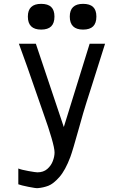

<svg xmlns="http://www.w3.org/2000/svg" viewBox="-20 -777 640 996"><path d="M174 117Q205 117 225 99.8Q245 82.5 254 58.5Q263 34.5 263 14Q263 -7.5 247.2 -61.8Q231.5 -116 207 -184L167.5 -297.5Q146 -360 121.2 -430.5Q96.5 -501 78 -550H166L311 -118L445 -550H525L458.5 -339.5L428 -244Q414 -200.5 389.5 -112Q356.5 6.5 345 37Q319 106.5 287.8 141.8Q256.5 177 230.5 186.8Q204.5 196.5 176 199Q166 200 127.5 192.2Q89 184.5 75 179V97Q89.5 103.5 127.2 110.2Q165 117 174 117ZM124.5 -691Q124.5 -757 193.5 -757Q228.5 -757 245.5 -740.8Q262.5 -724.5 262.5 -691Q262.5 -657 245.5 -640.2Q228.5 -623.5 193.5 -623.5Q124.5 -623.5 124.5 -691ZM342 -691Q342 -757 411 -757Q446 -757 463 -740.8Q480 -724.5 480 -691Q480 -657 463 -640.2Q446 -623.5 411 -623.5Q342 -623.5 342 -691Z"/></svg>

Font: JuliaMono
Style: Regular
Weight: 400
Monospace: yes
Designer: cormullion
Foundry: corm
Version: Version 0.055; ttfautohint (v1.8.4)